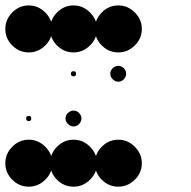

<svg xmlns="http://www.w3.org/2000/svg" viewBox="-24 -691 711 715"><path d="M416.7 -170.8Q451.7 -170.8 477.9 -144.6Q504.2 -118.3 504.2 -83.3Q504.2 -47.5 477.9 -21.7Q451.7 4.2 416.7 4.2Q380.8 4.2 355 -21.7Q329.2 -47.5 329.2 -83.3Q329.2 -118.3 355 -144.6Q380.8 -170.8 416.7 -170.8ZM250 -170.8Q285 -170.8 311.2 -144.6Q337.5 -118.3 337.5 -83.3Q337.5 -47.5 311.2 -21.7Q285 4.2 250 4.2Q214.2 4.2 188.3 -21.7Q162.5 -47.5 162.5 -83.3Q162.5 -118.3 188.3 -144.6Q214.2 -170.8 250 -170.8ZM83.3 -170.8Q118.3 -170.8 144.6 -144.6Q170.8 -118.3 170.8 -83.3Q170.8 -47.5 144.6 -21.7Q118.3 4.2 83.3 4.2Q47.5 4.2 21.7 -21.7Q-4.2 -47.5 -4.2 -83.3Q-4.2 -118.3 21.7 -144.6Q47.5 -170.8 83.3 -170.8ZM229.2 -270.4Q238.3 -279.2 250 -279.2Q261.7 -279.2 270.4 -270.4Q279.2 -261.7 279.2 -250Q279.2 -238.3 270.4 -229.2Q261.7 -220 250 -220Q238.3 -220 229.2 -229.2Q220 -238.3 220 -250Q220 -261.7 229.2 -270.4ZM83.3 -259.2Q92.5 -259.2 92.5 -250Q92.5 -240 83.3 -240Q73.3 -240 73.3 -250Q73.3 -259.2 83.3 -259.2ZM395.8 -437.1Q405 -445.8 416.7 -445.8Q428.3 -445.8 437.1 -437.1Q445.8 -428.3 445.8 -416.7Q445.8 -405 437.1 -395.8Q428.3 -386.7 416.7 -386.7Q405 -386.7 395.8 -395.8Q386.7 -405 386.7 -416.7Q386.7 -428.3 395.8 -437.1ZM250 -425.8Q259.2 -425.8 259.2 -416.7Q259.2 -406.7 250 -406.7Q240 -406.7 240 -416.7Q240 -425.8 250 -425.8ZM416.7 -670.8Q451.7 -670.8 477.9 -644.6Q504.2 -618.3 504.2 -583.3Q504.2 -547.5 477.9 -521.7Q451.7 -495.8 416.7 -495.8Q380.8 -495.8 355 -521.7Q329.2 -547.5 329.2 -583.3Q329.2 -618.3 355 -644.6Q380.8 -670.8 416.7 -670.8ZM250 -670.8Q285 -670.8 311.2 -644.6Q337.5 -618.3 337.5 -583.3Q337.5 -547.5 311.2 -521.7Q285 -495.8 250 -495.8Q214.2 -495.8 188.3 -521.7Q162.5 -547.5 162.5 -583.3Q162.5 -618.3 188.3 -644.6Q214.2 -670.8 250 -670.8ZM83.3 -670.8Q118.3 -670.8 144.6 -644.6Q170.8 -618.3 170.8 -583.3Q170.8 -547.5 144.6 -521.7Q118.3 -495.8 83.3 -495.8Q47.5 -495.8 21.7 -521.7Q-4.2 -547.5 -4.2 -583.3Q-4.2 -618.3 21.7 -644.6Q47.5 -670.8 83.3 -670.8Z"/></svg>

Font: 0xA000-Dots-Mono
Style: Dots-Mono
Weight: 400
Version: Version 0.1